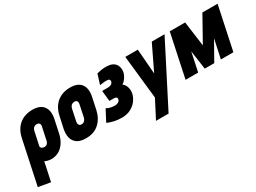

<svg xmlns="http://www.w3.org/2000/svg" viewBox="-47 -1111 2569 1927"><g transform="rotate(-30 1237.5 -148.0)"><path d="M451 -171 481 -312Q501 -404 463.5 -456Q426 -508 338 -508Q244 -508 183.5 -457.5Q123 -407 103 -312L-4 192L136 216L182 -1Q189 3 197 6Q205 9 214.5 11.5Q224 14 234.5 15.5Q245 17 255 17Q304 17 343 -4.5Q382 -26 410 -68Q438 -110 451 -171ZM336 -313 306 -172Q304 -157 297 -146Q290 -135 280 -129Q270 -123 257 -123Q250 -123 242 -125Q234 -127 227 -131.5Q220 -136 216.5 -142.5Q213 -149 215 -158L248 -313Q252 -329 259 -339.5Q266 -350 277 -355.5Q288 -361 302 -361Q316 -361 325 -355Q334 -349 337 -338.5Q340 -328 336 -313Z M892 -185 920 -317Q940 -409 902.5 -460.5Q865 -512 776 -512Q713 -512 665.5 -489Q618 -466 586.5 -423Q555 -380 542 -317L513 -185Q502 -130 512.5 -86Q523 -42 559.5 -16Q596 10 663 10Q757 10 815 -43.5Q873 -97 892 -185ZM774 -317 746 -184Q743 -170 736 -158.5Q729 -147 718.5 -140.5Q708 -134 693 -134Q677 -134 669 -141Q661 -148 659 -159.5Q657 -171 659 -184L687 -317Q691 -334 698.5 -345Q706 -356 717.5 -361.5Q729 -367 743 -367Q757 -367 765 -361Q773 -355 775 -344Q777 -333 774 -317Z M1049 -382Q1064 -384 1078 -386Q1092 -388 1106.5 -389Q1121 -390 1136 -389Q1143 -389 1149 -387Q1155 -385 1159 -381Q1163 -377 1164.5 -371Q1166 -365 1164 -357Q1162 -348 1155 -339.5Q1148 -331 1135 -326Q1122 -321 1101 -321H1038L1051 -198H1106Q1115 -198 1122 -195.5Q1129 -193 1133 -188Q1137 -183 1137.5 -176.5Q1138 -170 1136 -163Q1133 -153 1124.5 -145.5Q1116 -138 1104 -134Q1092 -130 1076 -130Q1056 -130 1038.5 -133Q1021 -136 1007 -141.5Q993 -147 981 -153L913 -23Q949 -7 990 2Q1031 11 1077 11Q1137 11 1180.5 -12Q1224 -35 1250.5 -70.5Q1277 -106 1286 -145Q1295 -187 1283 -222.5Q1271 -258 1246 -274Q1267 -287 1282.5 -307.5Q1298 -328 1308 -350.5Q1318 -373 1319 -393Q1321 -423 1311 -449.5Q1301 -476 1273.5 -493.5Q1246 -511 1197 -512Q1170 -513 1143 -509Q1116 -505 1085 -497Z M1356 209H1502L1865 -501H1717L1578 -212L1555 -501H1410L1464 1Z M2303 -500 2142 -212 2103 -500H1925L1819 1H1965L2011 -218L2042 0H2152L2275 -218L2228 1H2373L2479 -500Z"/></g></svg>

Font: Advent Pro ExtraBold
Style: Italic
Weight: 800
Italic angle: -12°
Version: Version 3.000